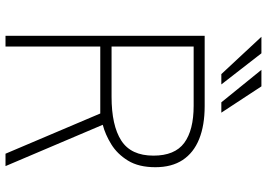

<svg xmlns="http://www.w3.org/2000/svg" viewBox="-156 -813 969 697"><g transform="rotate(90 328.5 -464.5)"><path d="M583 0H538L392 -344H149V0H110V-723H365Q435 -723 484.8 -703Q534.5 -683 560.8 -643.2Q587 -603.5 587 -544Q587 -483.5 563 -444.5Q539 -405.5 503.5 -383.8Q468 -362 433 -353ZM331 -385Q435.5 -385 490.2 -420.2Q545 -455.5 545 -537Q545 -614.5 498.8 -648.8Q452.5 -683 364 -683H149V-385ZM293.5 -929 389 -783.5H351.5L233.5 -929ZM173.5 -929 286.5 -783.5H249L113.5 -929Z"/></g></svg>

Font: Public Sans Thin
Style: Regular
Weight: 100
Designer: The Public Sans project authors (U.S. Web Design System). Libre Franklin designed by Pablo Impallari and Rodrigo Fuenzal
Version: Version 1.008